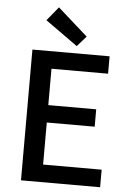

<svg xmlns="http://www.w3.org/2000/svg" viewBox="-63 -1032 727 1078"><g transform="rotate(5 300.0 -493.0)"><path d="M97 0H543V-99H213V-336H483V-434H213V-639H532V-737H97ZM343 -778 394 -836 225 -986 161 -908Z"/></g></svg>

Font: GenYoGothic2 TW M
Style: Regular
Weight: 500
Version: Version 2.100;PS 2.1;hotconv 16.6.51;makeotf.lib2.5.65220 DE